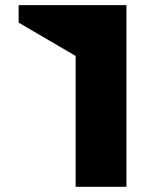

<svg xmlns="http://www.w3.org/2000/svg" viewBox="-20 -720 588 740"><path d="M51.8 -700.2H467.3V0H271.5V-504.4L51.8 -632.8Z"/></svg>

Font: Donpoligrafbum
Style: Bold
Weight: 700
Designer: Sasha Pavljenko
Version: Version 1.002;Fontself Maker 3.5.8